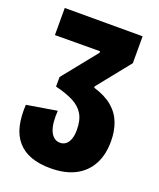

<svg xmlns="http://www.w3.org/2000/svg" viewBox="-128 -739 687 832"><g transform="rotate(20 215.5 -323.0)"><path d="M204 14Q152 14 114 0Q76 -14 51.5 -42.5Q27 -71 17.5 -112.5Q8 -154 11 -208L150 -231Q148 -205 150 -181.5Q152 -158 159 -140.5Q166 -123 178 -113.5Q190 -104 206 -104Q221 -104 232 -112.5Q243 -121 249.5 -138Q256 -155 256 -181Q256 -226 239.5 -253.5Q223 -281 190 -298Q157 -315 107 -327V-371L234 -529V-536L26 -535V-660H385V-536L264 -385V-379Q318 -363 350.5 -335.5Q383 -308 397.5 -270Q412 -232 412 -185Q412 -122 387.5 -77.5Q363 -33 317 -9.5Q271 14 204 14Z"/></g></svg>

Font: Bricolage Grotesque 48pt Condensed ExtraBold
Style: Regular
Weight: 800
Width: 3
Designer: Mathieu Triay
Foundry: Atelier Triay
Version: Version 1.001;gftools[0.9.33.dev8+g029e19f]